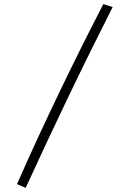

<svg xmlns="http://www.w3.org/2000/svg" viewBox="-20 -796 604 927"><path d="M104 111C175 -44 237 -176 306 -320C380 -475 459 -634 524 -762L479 -776C403 -630 340 -503 265 -347C201 -214 131 -64 62 93Z"/></svg>

Font: Noto Nastaliq Urdu
Style: Regular
Weight: 400
Designer: Monotype Design Team (Patrick Giasson: type design, Kamal Mansour: OpenType code, Glenda Bellarosa). Updated by Simon Co
Foundry: Monotype Imaging Inc., Simon Cozens
Version: Version 3.009